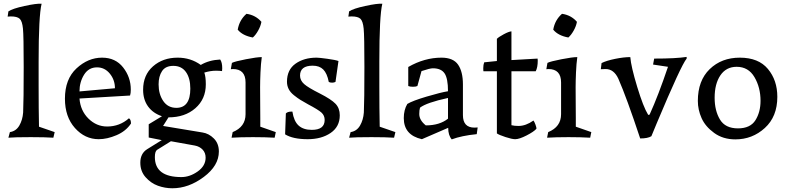

<svg xmlns="http://www.w3.org/2000/svg" viewBox="-20 -735 4221 1029"><path d="M189 -56 273 -27 266 3Q222 0 145 0Q57 0 25 3L33 -27Q66 -32 83.5 -62Q101 -92 104 -132Q107 -196 107 -376Q107 -543 103 -582Q99 -622 85.5 -634.5Q72 -647 38 -647Q27 -647 21 -646L25 -674Q47 -689 111.5 -703Q176 -717 203 -715Q187 -650 187 -405V-273Q187 -150 189 -56Z M682 -73Q655 -32 604.5 -10.5Q554 11 509 11Q435 11 381.5 -49Q328 -109 328 -206Q328 -311 390 -368.5Q452 -426 527 -426Q599 -426 640 -373.5Q681 -321 681 -255Q681 -235 677 -223L406 -207Q411 -142 454 -99.5Q497 -57 554 -57Q621 -57 671 -101Q682 -95 682 -73ZM406 -245 596 -262Q596 -307 568.5 -340.5Q541 -374 500 -374Q455 -374 430.5 -334.5Q406 -295 406 -245Z M932 -426Q1002 -426 1056 -387Q1100 -413 1160 -416Q1171 -401 1171 -369Q1171 -358 1170 -354Q1157 -356 1137 -356Q1108 -356 1075 -346Q1083 -324 1083 -283Q1083 -204 1027 -155Q971 -106 883 -106L854 -60L1065 -25Q1099 -20 1126 7Q1153 34 1153 77Q1153 153 1072 213.5Q991 274 904 274Q864 274 826.5 260.5Q789 247 760.5 215Q732 183 732 137Q732 88 768 65L847 16L777 2V-69L848 -112Q800 -128 773.5 -164.5Q747 -201 747 -254Q747 -333 800 -379.5Q853 -426 932 -426ZM909 -382Q867 -382 848.5 -354Q830 -326 830 -283Q830 -230 855 -193.5Q880 -157 925 -157Q1000 -157 1000 -260Q1000 -316 976.5 -349Q953 -382 909 -382ZM952 214Q997 214 1039.5 184Q1082 154 1082 110Q1082 84 1066 67Q1050 50 1024 45L896 22L822 68Q810 76 810 107Q810 214 952 214Z M1381 -618Q1377 -595 1363.5 -571Q1350 -547 1335 -534Q1280 -544 1254 -576Q1263 -628 1301 -661Q1350 -654 1381 -618ZM1375 -56 1458 -27 1452 3Q1402 0 1336 0Q1267 0 1221 3L1227 -27Q1296 -55 1296 -123V-293Q1296 -365 1228 -365Q1222 -365 1217 -364L1223 -398Q1239 -406 1298 -417.5Q1357 -429 1383 -429Q1378 -394 1376 -347Q1374 -300 1374 -267.5Q1374 -235 1374.5 -177.5Q1375 -120 1375 -100Z M1794 -408 1778 -296Q1770 -292 1760 -292Q1748 -292 1742 -296Q1733 -342 1712.5 -362.5Q1692 -383 1656 -383Q1588 -383 1588 -330Q1588 -304 1610 -284.5Q1632 -265 1694 -234Q1755 -203 1778 -179Q1801 -155 1801 -117Q1801 -56 1752 -22.5Q1703 11 1629 11Q1550 11 1508 -15L1512 -127Q1521 -137 1543 -137H1547Q1555 -85 1580.5 -62Q1606 -39 1651 -39Q1720 -39 1720 -92Q1720 -116 1703 -131.5Q1686 -147 1631 -176Q1604 -191 1589.5 -200Q1575 -209 1555.5 -224.5Q1536 -240 1527 -258Q1518 -276 1518 -297Q1518 -361 1563.5 -393.5Q1609 -426 1677 -426Q1690 -426 1734 -420Q1778 -414 1794 -408Z M2015 -56 2099 -27 2092 3Q2048 0 1971 0Q1883 0 1851 3L1859 -27Q1892 -32 1909.5 -62Q1927 -92 1930 -132Q1933 -196 1933 -376Q1933 -543 1929 -582Q1925 -622 1911.5 -634.5Q1898 -647 1864 -647Q1853 -647 1847 -646L1851 -674Q1873 -689 1937.5 -703Q2002 -717 2029 -715Q2013 -650 2013 -405V-273Q2013 -150 2015 -56Z M2381 -99V-210Q2266 -185 2231 -158Q2227 -145 2227 -124Q2227 -91 2262 -63Q2336 -63 2381 -99ZM2300 -369Q2284 -369 2239 -354L2217 -274Q2209 -270 2193 -270Q2177 -270 2168 -274V-376Q2255 -426 2346 -426Q2409 -426 2435 -388.5Q2461 -351 2461 -282V-118Q2461 -51 2523 -51Q2532 -51 2540 -52L2535 -16Q2454 -8 2401 12Q2382 -10 2382 -50L2241 11Q2144 -11 2144 -102Q2144 -146 2163 -178Q2191 -195 2267 -217.5Q2343 -240 2381 -246Q2381 -315 2362.5 -342Q2344 -369 2300 -369Z M2721 -567V-413L2861 -421Q2862 -418 2862 -411Q2862 -373 2851 -353H2721V-64Q2737 -60 2759 -60Q2798 -60 2839 -89Q2844 -83 2850 -66.5Q2856 -50 2855 -45Q2841 -29 2802 -9Q2763 11 2741 11Q2724 11 2689 -0.5Q2654 -12 2643 -20V-353H2571Q2570 -356 2570 -370Q2570 -388 2575 -401L2643 -408V-527Q2653 -537 2680 -551.5Q2707 -566 2721 -567Z M3072 -618Q3068 -595 3054.5 -571Q3041 -547 3026 -534Q2971 -544 2945 -576Q2954 -628 2992 -661Q3041 -654 3072 -618ZM3066 -56 3149 -27 3143 3Q3093 0 3027 0Q2958 0 2912 3L2918 -27Q2987 -55 2987 -123V-293Q2987 -365 2919 -365Q2913 -365 2908 -364L2914 -398Q2930 -406 2989 -417.5Q3048 -429 3074 -429Q3069 -394 3067 -347Q3065 -300 3065 -267.5Q3065 -235 3065.5 -177.5Q3066 -120 3066 -100Z M3294 -313Q3270 -365 3226 -365Q3206 -365 3200 -364L3204 -397Q3230 -410 3276.5 -419.5Q3323 -429 3358 -429Q3362 -378 3395 -269.5Q3428 -161 3453 -121L3456 -119Q3460 -119 3462 -122Q3508 -223 3560 -377L3480 -389L3486 -421Q3603 -421 3660 -430V-421Q3630 -385 3500 -75L3471 -5Q3452 7 3411 7Q3338 -213 3294 -313Z M3720 -194Q3720 -303 3783.5 -364.5Q3847 -426 3945 -426Q4045 -426 4095.5 -365.5Q4146 -305 4146 -216Q4146 -110 4079 -49Q4012 12 3921 12Q3855 12 3807.5 -22.5Q3760 -57 3740 -102Q3720 -147 3720 -194ZM3928 -377Q3872 -377 3841 -331.5Q3810 -286 3810 -211Q3810 -142 3838.5 -94.5Q3867 -47 3935 -47Q4001 -47 4028.5 -90.5Q4056 -134 4056 -195Q4056 -266 4023.5 -321.5Q3991 -377 3928 -377Z"/></svg>

Font: Darwin Serif Regular ALPHA
Style: Regular
Weight: 400
Designer: Emily de Oliveira Santos
Version: Version 0.1